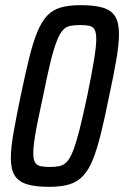

<svg xmlns="http://www.w3.org/2000/svg" viewBox="-20 -716 481 744"><path d="M171 8Q117 8 84.5 -2Q52 -12 37 -36Q22 -60 22 -103Q22 -143 32.5 -202.5Q43 -262 60 -344Q78 -430 93 -491Q108 -552 124.5 -592Q141 -632 162.5 -655Q184 -678 215.5 -687Q247 -696 292 -696Q347 -696 379.5 -686Q412 -676 426.5 -652Q441 -628 441 -584Q441 -545 431 -486Q421 -427 403 -344Q386 -259 371 -198.5Q356 -138 340 -98Q324 -58 302 -34.5Q280 -11 248.5 -1.5Q217 8 171 8ZM173 -69Q196 -69 211.5 -72.5Q227 -76 239.5 -89.5Q252 -103 263.5 -132.5Q275 -162 288 -213Q301 -264 318 -344Q336 -432 344.5 -484.5Q353 -537 353 -564Q353 -590 346.5 -601.5Q340 -613 326 -616Q312 -619 290 -619Q268 -619 251.5 -615.5Q235 -612 223 -598.5Q211 -585 199.5 -555.5Q188 -526 175.5 -475Q163 -424 147 -344Q134 -285 125.5 -242.5Q117 -200 113 -171Q109 -142 109 -123Q109 -98 116 -86.5Q123 -75 137.5 -72Q152 -69 173 -69Z"/></svg>

Font: Saira ExtraCondensed Medium
Style: Italic
Weight: 500
Width: 2
Italic angle: -12°
Designer: Hector Gatti with collaboration of the Omnibus-Type team
Foundry: Omnibus-Type
Version: Version 1.101